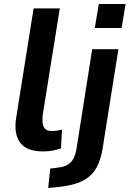

<svg xmlns="http://www.w3.org/2000/svg" viewBox="-20 -747 648 960"><path d="M194 10Q114 10 81 -33.5Q48 -77 61 -159L148 -705H279L193 -169Q191 -146 193.5 -129Q196 -112 206.5 -102Q217 -92 238 -92Q252 -92 265.5 -94Q279 -96 290 -99L285 -5Q261 3 240.5 6.5Q220 10 194 10ZM454 -607 474 -727H608L588 -607ZM221 193 231 96 277 90Q310 86 332 66Q354 46 362 0L441 -501H572L493 -4Q486 39 471.5 73Q457 107 432 130.5Q407 154 368 168Q329 182 272 188Z"/></svg>

Font: Nunito Sans 7pt SemiCondensed
Style: Bold Italic
Weight: 700
Width: 4
Italic angle: -9°
Designer: Vernon Adams
Foundry: Vernon Adams
Version: Version 3.101;gftools[0.9.27]